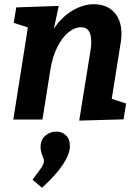

<svg xmlns="http://www.w3.org/2000/svg" viewBox="-20 -566 657 909"><path d="M509 -98 577 -76 565 -1 355 5 409 -330Q412 -351 412 -369Q412 -437 364 -437Q334 -437 304.5 -413.5Q275 -390 251 -342.5Q227 -295 217 -227L181 0H43L112 -436L45 -458L57 -531L258 -538L235 -430Q273 -487 324 -516.5Q375 -546 424 -546Q485 -546 520 -508.5Q555 -471 555 -406Q555 -382 551 -361ZM134 285Q166 243 177 226Q188 209 188 196Q188 186 181 172Q172 147 172 131Q172 96 194.5 76.5Q217 57 246 57Q273 57 292 74.5Q311 92 311 125Q311 202 179 323Z"/></svg>

Font: Bitter Pro
Style: Bold Italic
Weight: 700
Italic angle: -9°
Designer: Sol Matas, and Bitter project Authors
Foundry: Sol Matas
Version: Version 1.010